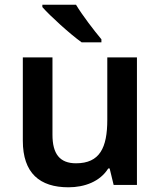

<svg xmlns="http://www.w3.org/2000/svg" viewBox="-20 -786 682 816"><path d="M303 -766H160V-756C192 -719 278 -641 327 -606H411V-619C380 -656 330 -721 303 -766ZM562 -542H436V-277C436 -158 404 -92 303 -92C234 -92 203 -132 203 -213V-542H77V-188C77 -50 149 10 271 10C339 10 405 -14 440 -70H446L463 0H562Z"/></svg>

Font: Noto Sans Vithkuqi SemiBold
Style: Regular
Weight: 600
Version: Version 1.001